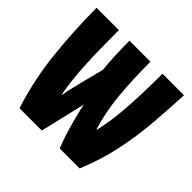

<svg xmlns="http://www.w3.org/2000/svg" viewBox="-141 -699 846 846"><g transform="rotate(45 281.5 -276.5)"><path d="M82 0Q40 -130 25 -267Q10 -404 9 -553H148Q148 -426 152.5 -337.5Q157 -249 171 -174H173Q178 -204 184.5 -230Q191 -256 198 -285L222 -379Q218 -421 216 -465.5Q214 -510 214 -553H345Q345 -439 354 -345Q363 -251 388 -174H390Q407 -245 413.5 -337.5Q420 -430 420 -553H554Q550 -464 542.5 -371Q535 -278 515 -184.5Q495 -91 457 0H333Q321 -28 309 -66Q297 -104 287 -143Q277 -182 271 -212L221 0Z"/></g></svg>

Font: Noto Sans Mono SemiCondensed Black
Style: Regular
Weight: 900
Width: 4
Designer: Monotype Design Team
Foundry: Monotype Imaging Inc.
Version: Version 2.014; ttfautohint (v1.8.4.7-5d5b)